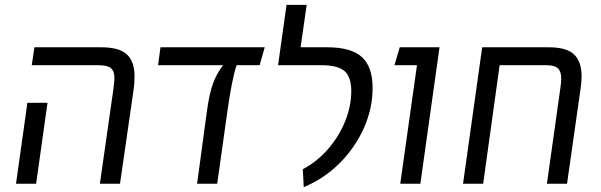

<svg xmlns="http://www.w3.org/2000/svg" viewBox="-20 -758 2478 792"><path d="M448 -392Q452 -426 452 -435Q452 -465 437.5 -477Q423 -489 385 -489H111L122 -563H397Q472 -563 503.5 -533.5Q535 -504 535 -443Q535 -414 531 -387L475 0H392ZM93 -334H176L129 0H46Z M1051 -489H956Q936 -430 917 -292L876 0H793L834 -303Q844 -374 859 -414.5Q874 -455 900 -489H632L642 -563H1072Z M1229 -60Q1288 -91 1333.5 -143.5Q1379 -196 1404 -258.5Q1429 -321 1429 -382Q1429 -441 1401 -465Q1373 -489 1307 -489H1127L1162 -738H1245L1220 -563H1329Q1429 -563 1473 -522.5Q1517 -482 1517 -395Q1517 -312 1482 -232Q1447 -152 1383 -87Q1319 -22 1233 14Z M1700 -489H1607L1629 -563H1793L1714 0H1631Z M2379 -444Q2379 -417 2375 -393L2319 0H2236L2292 -398Q2295 -419 2295 -435Q2295 -463 2281.5 -476Q2268 -489 2234 -489H2041L1973 0H1890L1969 -563H2243Q2317 -563 2348 -533.5Q2379 -504 2379 -444Z"/></svg>

Font: FiraGO Book
Style: Italic
Weight: 350
Italic angle: -8°
Designer: bBox Type GmbH
Foundry: bBox Type GmbH
Version: Version 1.001